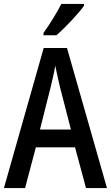

<svg xmlns="http://www.w3.org/2000/svg" viewBox="-20 -1053 566 980"><path d="M409 -1024V-1033H293C271 -989 237 -934 202 -885V-873H268C312 -911 382 -985 409 -1024ZM419 -93H526L322 -808H203L0 -93H108L163 -301H363ZM286 -609 342 -392H184L239 -610C246 -640 257 -685 262 -718C268 -687 278 -644 286 -609Z"/></svg>

Font: Noto Sans Kannada UI Condensed Medium
Style: Regular
Weight: 500
Width: 3
Designer: Jelle Bosma - Monotype Design Team
Foundry: Monotype Imaging Inc.
Version: Version 2.005